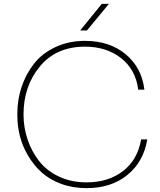

<svg xmlns="http://www.w3.org/2000/svg" viewBox="-20 -960 832 996"><path d="M396 -802 508 -940H545L431 -802ZM429 16Q357 16 296.5 -6.5Q236 -29 195 -66.5Q154 -104 125 -153.5Q96 -203 83 -255Q70 -307 70 -360V-372Q70 -443 92 -509Q114 -575 156 -629Q198 -683 267 -715.5Q336 -748 421 -748Q548 -748 631.5 -679Q715 -610 729 -495H697Q684 -599 608 -658.5Q532 -718 421 -718Q272 -718 187 -615.5Q102 -513 102 -366Q102 -300 122.5 -238Q143 -176 182 -125.5Q221 -75 285 -44.5Q349 -14 429 -14Q542 -14 618 -72.5Q694 -131 712 -237H744Q725 -121 641 -52.5Q557 16 429 16Z"/></svg>

Font: Sora Thin
Style: Regular
Weight: 32
Designer: Jonathan Barnbrook, Julián Moncada
Foundry: Barnbrook Fonts
Version: Version 2.000